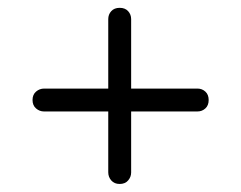

<svg xmlns="http://www.w3.org/2000/svg" viewBox="-20 -590 600 478"><path d="M61 -341Q61 -354.5 69.8 -362Q78.5 -369.5 90 -369.5H471.5Q483 -369.5 491.2 -362Q499.5 -354.5 499.5 -341Q499.5 -327.5 491.2 -320Q483 -312.5 471.5 -312.5H89.5Q78.5 -312.5 69.8 -320Q61 -327.5 61 -341ZM278 -132Q264.5 -132 257 -140.8Q249.5 -149.5 249.5 -161V-542.5Q249.5 -554 257 -562.2Q264.5 -570.5 278 -570.5Q291.5 -570.5 299 -562.2Q306.5 -554 306.5 -542.5V-160.5Q306.5 -149.5 299 -140.8Q291.5 -132 278 -132Z"/></svg>

Font: Fraunces SemiBold
Style: Regular
Weight: 600
Version: Version 1.000;[b76b70a41]